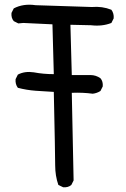

<svg xmlns="http://www.w3.org/2000/svg" viewBox="-20 -786 540 824"><path d="M251 17.6 230.5 7.8Q216.8 -31.2 216.8 -76.7Q216.8 -122.1 210.9 -391.6Q171.9 -393.6 132.8 -396.5Q93.8 -399.4 56.6 -409.2Q44.9 -424.8 46.9 -446.3L56.6 -465.8Q85.9 -481.4 125 -475.6Q166 -467.8 210.9 -467.8L205.1 -681.6L80.1 -687.5L58.6 -685.5L39.1 -695.3Q27.3 -709 29.3 -730.5L39.1 -750Q80.1 -771.5 132.8 -763.7L374 -755.9Q418.9 -759.8 458 -744.1Q469.7 -728.5 467.8 -707L458 -687.5Q418.9 -671.9 370.1 -677.7L282.2 -679.7L288.1 -463.9H368.2Q391.6 -463.9 411.1 -450.2Q422.9 -436.5 420.9 -415L411.1 -395.5Q395.5 -385.7 377.9 -383.8Q335 -389.6 288.1 -387.7L295.9 -11.7L286.1 7.8Q272.5 19.5 251 17.6Z"/></svg>

Font: JasonHandwriting1
Style: Regular
Weight: 400
Version: Version 1.48.20